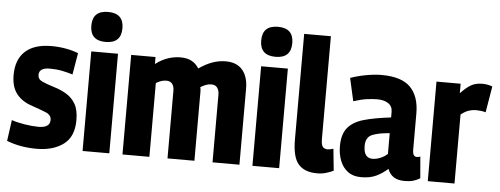

<svg xmlns="http://www.w3.org/2000/svg" viewBox="-50 -900 2723 1045"><g transform="rotate(5 1311.0 -378.0)"><path d="M15 -19 31 -134Q59 -124 101.5 -117Q144 -110 178 -110Q241 -110 241 -153Q241 -180 210.5 -192.5Q180 -205 133 -221Q78 -239 48.5 -277Q19 -315 19 -379Q19 -464 68 -509Q117 -554 211 -554Q252 -554 290.5 -547Q329 -540 358 -528L338 -410Q309 -419 279 -425Q249 -431 213 -431Q154 -431 154 -392Q154 -368 178 -357Q202 -346 244 -333Q281 -322 312 -303.5Q343 -285 362 -252.5Q381 -220 381 -164Q381 -73 324.5 -31.5Q268 10 179 10Q88 10 15 -19Z M502 -602Q417 -602 417 -684Q417 -766 502 -766Q587 -766 587 -684Q587 -602 502 -602ZM429 0V-544H575V0Z M647 0V-544H780V-506Q815 -532 848.5 -543Q882 -554 916 -554Q953 -554 977.5 -540.5Q1002 -527 1017 -502Q1090 -554 1163 -554Q1224 -554 1255 -517Q1286 -480 1286 -415V0H1139V-369Q1139 -393 1128.5 -407.5Q1118 -422 1096 -422Q1080 -422 1065 -416Q1050 -410 1037 -402Q1040 -392 1040 -378V0H893V-369Q893 -393 882.5 -407Q872 -421 850 -421Q835 -421 821 -416Q807 -411 794 -403V0Z M1430 -602Q1345 -602 1345 -684Q1345 -766 1430 -766Q1515 -766 1515 -684Q1515 -602 1430 -602ZM1357 0V-544H1503V0Z M1721 -740V-180Q1721 -146 1730.5 -135.5Q1740 -125 1756 -125Q1768 -125 1788 -131L1800 -12Q1783 -4 1760.5 3Q1738 10 1711 10Q1642 10 1608.5 -28.5Q1575 -67 1575 -163V-740Z M1822 -149Q1822 -214 1851.5 -249.5Q1881 -285 1940 -301.5Q1999 -318 2086 -328V-359Q2086 -389 2063 -404.5Q2040 -420 2002 -420Q1979 -420 1947.5 -416Q1916 -412 1873 -398L1845 -523Q1884 -537 1930.5 -545.5Q1977 -554 2014 -554Q2124 -554 2172.5 -504.5Q2221 -455 2221 -362V-167Q2221 -142 2227.5 -134Q2234 -126 2243 -126Q2255 -126 2263 -130L2273 -12Q2257 -2 2237 4Q2217 10 2190 10Q2152 10 2129.5 -4.5Q2107 -19 2096 -48Q2067 -22 2033.5 -6Q2000 10 1951 10Q1907 10 1878.5 -11.5Q1850 -33 1836 -69Q1822 -105 1822 -149ZM1956 -162Q1956 -126 1969 -110.5Q1982 -95 2003 -95Q2024 -95 2046.5 -104Q2069 -113 2086 -129V-242Q2026 -238 1991 -223.5Q1956 -209 1956 -162Z M2447 -544V-492Q2478 -525 2503.5 -539.5Q2529 -554 2565 -554Q2577 -554 2590.5 -552Q2604 -550 2620 -544L2596 -401Q2582 -405 2568 -406.5Q2554 -408 2543 -408Q2523 -408 2503.5 -401.5Q2484 -395 2461 -377V0H2315V-544Z"/></g></svg>

Font: Georama SemiCondensed
Style: Bold
Weight: 700
Width: 4
Designer: Jean-Baptiste Levee
Foundry: Production Type
Version: Version 1.000